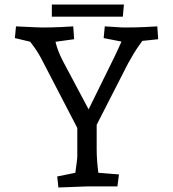

<svg xmlns="http://www.w3.org/2000/svg" viewBox="-20 -827 769 852"><path d="M334 -238 170 -554Q150 -594 125.5 -626.5Q101 -659 93 -669L147 -634L46 -658L51 -710Q70 -709 93 -708Q116 -707 136.5 -706Q157 -705 166 -705Q212 -705 252 -707Q292 -709 305 -710L309 -653L193 -637L221 -668Q221 -658 231.5 -622Q242 -586 273 -530L389 -312L358 -311L489 -577Q497 -593 506.5 -614.5Q516 -636 524 -653.5Q532 -671 533 -675L552 -636L440 -658L445 -710Q468 -709 493.5 -707Q519 -705 534 -705Q581 -705 623 -707Q665 -709 678 -710L682 -653L578 -642L630 -669Q621 -659 597.5 -626Q574 -593 548 -545L391 -238ZM239 5 234 -44 348 -67 309 -28Q311 -37 314 -58.5Q317 -80 320 -102.5Q323 -125 323 -135V-321H409V-165Q409 -139 411 -112.5Q413 -86 416 -63.5Q419 -41 421 -28L382 -63L508 -53L501 0H373Q367 0 344 1Q321 2 292.5 3Q264 4 239 5ZM210 -753V-807H530L525 -753Z"/></svg>

Font: Andada Pro
Style: Regular
Weight: 400
Designer: Carolina Giovagnoli
Foundry: Huerta Tipografica
Version: Version 3.003